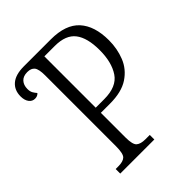

<svg xmlns="http://www.w3.org/2000/svg" viewBox="-200 -833 952 952"><g transform="rotate(-45 276.0 -357.0)"><path d="M89 0V-32H108Q141 -32 155.5 -45.5Q170 -59 170 -111V-608Q170 -651 158 -666.5Q146 -682 119 -682Q90 -682 75 -665.5Q60 -649 60 -622Q60 -604 66.5 -593Q73 -582 81 -573Q71 -561 53 -561Q34 -561 22 -577Q10 -593 10 -620Q10 -664 39.5 -689Q69 -714 127 -714H316Q420 -714 468.5 -660.5Q517 -607 517 -507Q517 -448 496.5 -396.5Q476 -345 428 -313Q380 -281 298 -281H234V-108Q234 -58 249.5 -45Q265 -32 297 -32H328V0ZM294 -317Q381 -317 415.5 -368.5Q450 -420 450 -505Q450 -591 417 -634Q384 -677 307 -677H234V-317Z"/></g></svg>

Font: Noto Serif Condensed Light
Style: Regular
Weight: 300
Width: 3
Designer: Monotype Design Team
Foundry: Monotype Imaging Inc.
Version: Version 2.013